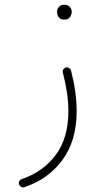

<svg xmlns="http://www.w3.org/2000/svg" viewBox="-20 -541 428 817"><path d="M258.3 -252.9Q267.1 -256.3 273.7 -252Q280.3 -247.6 282.2 -240.7Q306.2 -147.9 306.2 -68.4Q306.2 57.1 246.1 139.2Q186 221.2 84 255.4Q76.2 257.8 69.8 254.2Q63.5 250.5 61.5 244.1Q58.6 235.8 62.3 229.5Q65.9 223.1 72.3 221.2Q164.1 189.9 217.5 117.9Q271 45.9 271 -68.4Q271 -106 264.9 -147Q258.8 -188 247.6 -231.9Q245.6 -240.2 249.3 -245.6Q252.9 -251 258.3 -252.9ZM222.7 -492.2Q222.7 -502.9 231 -512Q239.3 -521 253.9 -521Q263.7 -521 270 -517.1Q276.4 -513.2 279.8 -507.8Q285.2 -500 285.2 -491.2Q285.2 -480.5 278.3 -469Q271.5 -457.5 252.9 -457.5Q240.7 -457.5 233.9 -463.6Q227.1 -469.7 224.6 -477.5Q224.1 -481 223.4 -484.6Q222.7 -488.3 222.7 -492.2Z"/></svg>

Font: Mikhak-DS1-FD ExtraLight
Style: Regular
Weight: 200
Designer: Amin Abedi
Version: Version 3.2